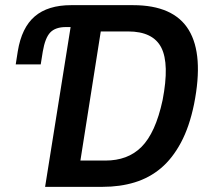

<svg xmlns="http://www.w3.org/2000/svg" viewBox="-20 -725 813 745"><path d="M155 0 254 -620H236Q195 -620 175 -599Q155 -578 146 -525L138 -475H41L49 -526Q64 -618 115 -661.5Q166 -705 256 -705H496Q654 -705 712.5 -608.5Q771 -512 733 -321Q715 -233 682 -171.5Q649 -110 604.5 -72.5Q560 -35 503 -17.5Q446 0 378 0ZM292 -102H389Q432 -102 467 -115Q502 -128 529 -155Q556 -182 576.5 -227Q597 -272 611 -337Q638 -477 606 -540Q574 -603 477 -603H371Z"/></svg>

Font: Nunito Sans 10pt Condensed
Style: Bold Italic
Weight: 700
Width: 3
Italic angle: -9°
Designer: Vernon Adams
Foundry: Vernon Adams
Version: Version 3.101;gftools[0.9.27]